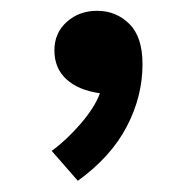

<svg xmlns="http://www.w3.org/2000/svg" viewBox="-20 -169 348 348"><path d="M161.1 0Q151.9 25.4 126.5 54.9Q101.1 84.5 73.7 104.5L121.1 158.7Q181.2 115.2 209.7 60.5Q238.3 5.9 238.3 -52.7Q238.3 -102.1 214.4 -125.7Q190.4 -149.4 156.2 -149.4Q123.5 -149.4 101.1 -129.4Q78.6 -109.4 78.6 -77.6Q78.6 -45.4 100.3 -25.4Q122.1 -5.4 161.1 0Z"/></svg>

Font: Estedad-FD-VF Thin
Style: Regular
Weight: 100
Designer: Amin Abedi
Version: Version 5.0